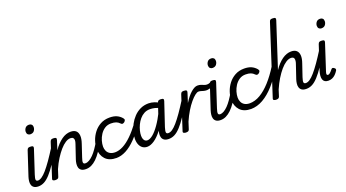

<svg xmlns="http://www.w3.org/2000/svg" viewBox="-68 -1771 4591 2545"><g transform="rotate(-20 2227.5 -499.0)"><path d="M144 17Q103 17 80.5 2Q58 -13 50.5 -38Q43 -63 46.5 -92Q50 -121 59 -149L169 -483Q176 -503 185.5 -509Q195 -515 214 -515Q245 -515 253.5 -505.5Q262 -496 255 -476L147 -147Q130 -96 134 -77Q138 -58 164 -58Q178 -58 184.5 -46.5Q191 -35 189.5 -20.5Q188 -6 176.5 5.5Q165 17 144 17ZM276 -669Q256 -669 242 -682Q228 -695 228 -720Q228 -747 245.5 -771Q263 -795 300 -795Q321 -795 335 -782.5Q349 -770 349 -744Q349 -717 331.5 -693Q314 -669 276 -669Z M141 17Q127 17 120 5.5Q113 -6 115 -20.5Q117 -35 128 -46.5Q139 -58 160 -58Q186 -58 216.5 -78.5Q247 -99 285 -142.5Q323 -186 371.5 -255Q420 -324 481 -422Q490 -436 504 -434.5Q518 -433 526 -422.5Q534 -412 527 -399Q458 -280 404.5 -199.5Q351 -119 307 -71.5Q263 -24 223 -3.5Q183 17 141 17Z M812 17Q770 17 747.5 1.5Q725 -14 718 -38.5Q711 -63 714.5 -92.5Q718 -122 727 -149L793 -344Q803 -371 803.5 -392.5Q804 -414 792.5 -426.5Q781 -439 753 -439Q721 -439 683.5 -415Q646 -391 607.5 -347Q569 -303 531 -243Q493 -183 461 -110L429 -11Q425 2 414.5 8.5Q404 15 381 15Q365 15 351 8Q337 1 344 -18L494 -483Q501 -503 510.5 -509Q520 -515 539 -515Q570 -515 578.5 -505.5Q587 -496 580 -476L539 -347Q566 -389 596.5 -420.5Q627 -452 658 -474.5Q689 -497 721 -508Q753 -519 785 -519Q835 -519 861 -495.5Q887 -472 890.5 -427Q894 -382 872 -318L815 -147Q797 -96 801 -77Q805 -58 832 -58Q846 -58 852.5 -46.5Q859 -35 857 -20.5Q855 -6 844 5.5Q833 17 812 17Z M812 17Q798 17 791 5.5Q784 -6 786 -20.5Q788 -35 799 -46.5Q810 -58 831 -58Q857 -58 885.5 -74.5Q914 -91 943 -120.5Q972 -150 1000.5 -191Q1029 -232 1057 -280Q1064 -294 1077.5 -292.5Q1091 -291 1100 -280.5Q1109 -270 1102 -257Q1068 -190 1033 -138.5Q998 -87 962 -52.5Q926 -18 889 -0.5Q852 17 812 17Z M1245 17Q1140 17 1087 -40.5Q1034 -98 1034 -189Q1034 -242 1053.5 -299.5Q1073 -357 1111 -407Q1149 -457 1205.5 -488Q1262 -519 1335 -519Q1394 -519 1434.5 -501Q1475 -483 1505 -448Q1520 -430 1515.5 -417.5Q1511 -405 1499 -394Q1486 -384 1473 -382.5Q1460 -381 1446 -396Q1427 -417 1399 -428Q1371 -439 1326 -439Q1276 -439 1238 -414Q1200 -389 1174.5 -349.5Q1149 -310 1136.5 -266.5Q1124 -223 1124 -185Q1124 -153 1137 -124Q1150 -95 1179 -77.5Q1208 -60 1255 -60Q1269 -60 1274.5 -48.5Q1280 -37 1278 -21.5Q1276 -6 1267.5 5.5Q1259 17 1245 17Z M1239 17Q1230 17 1226 5.5Q1222 -6 1223.5 -21.5Q1225 -37 1231 -48.5Q1237 -60 1248 -60Q1305 -60 1365 -91.5Q1425 -123 1488.5 -185Q1552 -247 1618 -336Q1624 -344 1636 -339.5Q1648 -335 1656.5 -326Q1665 -317 1659 -308Q1590 -202 1519.5 -129.5Q1449 -57 1379 -20Q1309 17 1239 17Z M1677 17Q1640 17 1613 -1.5Q1586 -20 1571 -54.5Q1556 -89 1556 -135Q1556 -181 1569.5 -233Q1583 -285 1610 -335.5Q1637 -386 1676.5 -427.5Q1716 -469 1768.5 -494Q1821 -519 1885 -519Q1925 -519 1968 -504.5Q2011 -490 2045 -466L2029 -397Q1982 -423 1945.5 -431.5Q1909 -440 1876 -440Q1831 -440 1794.5 -420.5Q1758 -401 1730.5 -368.5Q1703 -336 1684.5 -297Q1666 -258 1656.5 -219.5Q1647 -181 1647 -150Q1647 -123 1654 -103.5Q1661 -84 1674 -73.5Q1687 -63 1706 -63Q1742 -63 1785.5 -98.5Q1829 -134 1877.5 -202.5Q1926 -271 1974 -368L2006 -328Q1948 -207 1889.5 -131Q1831 -55 1777 -19Q1723 17 1677 17ZM1982 17Q1939 17 1916.5 1.5Q1894 -14 1886.5 -38.5Q1879 -63 1882.5 -92.5Q1886 -122 1896 -149L2007 -483Q2014 -503 2023.5 -509Q2033 -515 2052 -515Q2083 -515 2091.5 -505.5Q2100 -496 2093 -476L1983 -147Q1967 -96 1971 -77Q1975 -58 2001 -58Q2015 -58 2021.5 -46.5Q2028 -35 2026 -20.5Q2024 -6 2013.5 5.5Q2003 17 1982 17Z M1982 17Q1968 17 1961 5.5Q1954 -6 1956 -20.5Q1958 -35 1969 -46.5Q1980 -58 2001 -58Q2027 -58 2057.5 -78.5Q2088 -99 2126 -142.5Q2164 -186 2212.5 -255Q2261 -324 2322 -422Q2331 -436 2345 -434.5Q2359 -433 2367 -422.5Q2375 -412 2368 -399Q2299 -280 2245.5 -199.5Q2192 -119 2148 -71.5Q2104 -24 2064 -3.5Q2024 17 1982 17Z M2222 15Q2206 15 2192 8Q2178 1 2185 -18L2335 -483Q2342 -503 2351.5 -509Q2361 -515 2380 -515Q2411 -515 2419.5 -505.5Q2428 -496 2421 -476L2379 -344Q2405 -386 2431 -418.5Q2457 -451 2483 -473.5Q2509 -496 2532 -507.5Q2555 -519 2575 -519Q2594 -519 2601.5 -507Q2609 -495 2606 -479Q2603 -463 2591.5 -451Q2580 -439 2561 -439Q2542 -439 2511.5 -415.5Q2481 -392 2444.5 -348.5Q2408 -305 2371 -244.5Q2334 -184 2302 -110L2270 -11Q2266 2 2255.5 8.5Q2245 15 2222 15Z M2676 -418Q2650 -418 2630.5 -423.5Q2611 -429 2595 -434Q2579 -439 2562 -439Q2543 -439 2536 -451Q2529 -463 2531 -479Q2533 -495 2544.5 -507Q2556 -519 2575 -519Q2603 -519 2624 -511.5Q2645 -504 2663.5 -496Q2682 -488 2703 -488Q2715 -488 2726.5 -491Q2738 -494 2753 -501Q2763 -507 2772.5 -498.5Q2782 -490 2783 -476.5Q2784 -463 2767 -452Q2731 -429 2709.5 -423.5Q2688 -418 2676 -418Z M2714 17Q2673 17 2650.5 2Q2628 -13 2620.5 -38Q2613 -63 2616.5 -92Q2620 -121 2629 -149L2739 -483Q2746 -503 2755.5 -509Q2765 -515 2784 -515Q2815 -515 2823.5 -505.5Q2832 -496 2825 -476L2717 -147Q2700 -96 2704 -77Q2708 -58 2734 -58Q2748 -58 2754.5 -46.5Q2761 -35 2759.5 -20.5Q2758 -6 2746.5 5.5Q2735 17 2714 17ZM2846 -669Q2826 -669 2812 -682Q2798 -695 2798 -720Q2798 -747 2815.5 -771Q2833 -795 2870 -795Q2891 -795 2905 -782.5Q2919 -770 2919 -744Q2919 -717 2901.5 -693Q2884 -669 2846 -669Z M2711 17Q2697 17 2690 5.5Q2683 -6 2685 -20.5Q2687 -35 2698 -46.5Q2709 -58 2730 -58Q2756 -58 2784.5 -74.5Q2813 -91 2842 -120.5Q2871 -150 2899.5 -191Q2928 -232 2956 -280Q2963 -294 2976.5 -292.5Q2990 -291 2999 -280.5Q3008 -270 3001 -257Q2967 -190 2932 -138.5Q2897 -87 2861 -52.5Q2825 -18 2788 -0.5Q2751 17 2711 17Z M3144 17Q3039 17 2986 -40.5Q2933 -98 2933 -189Q2933 -242 2952.5 -299.5Q2972 -357 3010 -407Q3048 -457 3104.5 -488Q3161 -519 3234 -519Q3293 -519 3333.5 -501Q3374 -483 3404 -448Q3419 -430 3414.5 -417.5Q3410 -405 3398 -394Q3385 -384 3372 -382.5Q3359 -381 3345 -396Q3326 -417 3298 -428Q3270 -439 3225 -439Q3175 -439 3137 -414Q3099 -389 3073.5 -349.5Q3048 -310 3035.5 -266.5Q3023 -223 3023 -185Q3023 -153 3036 -124Q3049 -95 3078 -77.5Q3107 -60 3154 -60Q3168 -60 3173.5 -48.5Q3179 -37 3177 -21.5Q3175 -6 3166.5 5.5Q3158 17 3144 17Z M3138 17Q3129 17 3125 5.5Q3121 -6 3122.5 -21.5Q3124 -37 3130 -48.5Q3136 -60 3147 -60Q3224 -60 3298.5 -104Q3373 -148 3446 -228.5Q3519 -309 3588 -420Q3594 -428 3605.5 -422.5Q3617 -417 3625.5 -406.5Q3634 -396 3629 -387Q3556 -260 3476 -170Q3396 -80 3311 -31.5Q3226 17 3138 17Z M3921 17Q3879 17 3857 1.5Q3835 -14 3827.5 -38.5Q3820 -63 3823.5 -92.5Q3827 -122 3836 -149L3902 -344Q3916 -384 3909.5 -411.5Q3903 -439 3865 -439Q3832 -439 3794 -414.5Q3756 -390 3717 -344.5Q3678 -299 3640.5 -237.5Q3603 -176 3571 -102L3542 -11Q3537 2 3527 8.5Q3517 15 3494 15Q3478 15 3464 8Q3450 1 3457 -18L3769 -983Q3775 -1003 3784.5 -1009Q3794 -1015 3814 -1015Q3845 -1015 3853.5 -1005.5Q3862 -996 3855 -976L3650 -346Q3678 -388 3708 -420Q3738 -452 3769.5 -474.5Q3801 -497 3833 -508Q3865 -519 3897 -519Q3945 -519 3971.5 -495.5Q3998 -472 4001.5 -427Q4005 -382 3982 -318L3924 -147Q3907 -96 3911 -77Q3915 -58 3941 -58Q3955 -58 3961.5 -46.5Q3968 -35 3966.5 -20.5Q3965 -6 3953.5 5.5Q3942 17 3921 17Z M3922 17Q3908 17 3901 5.5Q3894 -6 3896 -20.5Q3898 -35 3909 -46.5Q3920 -58 3941 -58Q3967 -58 3997.5 -78.5Q4028 -99 4066 -142.5Q4104 -186 4152.5 -255Q4201 -324 4262 -422Q4271 -436 4285 -434.5Q4299 -433 4307 -422.5Q4315 -412 4308 -399Q4239 -280 4185.5 -199.5Q4132 -119 4088 -71.5Q4044 -24 4004 -3.5Q3964 17 3922 17Z M4233 15Q4174 15 4157.5 -29.5Q4141 -74 4168 -157L4275 -483Q4282 -503 4291.5 -509Q4301 -515 4320 -515Q4351 -515 4359.5 -505.5Q4368 -496 4361 -476L4241 -108Q4233 -85 4236 -72.5Q4239 -60 4253 -60Q4264 -60 4274 -66.5Q4284 -73 4295 -85Q4306 -97 4319 -113Q4327 -123 4335.5 -125Q4344 -127 4357 -118Q4373 -108 4375.5 -98Q4378 -88 4372 -77Q4354 -48 4332.5 -27Q4311 -6 4286 4.5Q4261 15 4233 15ZM4382 -669Q4362 -669 4348 -682Q4334 -695 4334 -720Q4334 -747 4351.5 -771Q4369 -795 4406 -795Q4427 -795 4441 -782.5Q4455 -770 4455 -744Q4455 -717 4437.5 -693Q4420 -669 4382 -669Z"/></g></svg>

Font: Playwrite AU TAS
Style: Regular
Weight: 400
Designer: Veronika Burian, José Scaglione
Foundry: TypeTogether
Version: Version 1.002